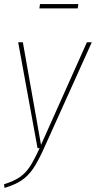

<svg xmlns="http://www.w3.org/2000/svg" viewBox="-30 -726 470 941"><path d="M185 2Q156 66 132 101Q108 136 76.5 157.5Q45 179 -8 195L-10 177Q38 162 67 142Q96 122 116.5 90.5Q137 59 164 0H154L59 -519H82L171 -16L396 -519H420ZM351 -685H163L166 -706H354Z"/></svg>

Font: Fira Sans Condensed Thin
Style: Italic
Weight: 250
Width: 3
Italic angle: -8°
Designer: Carrois Corporate & Edenspiekermann AG
Foundry: Carrois Corporate GbR & Edenspiekermann AG
Version: Version 4.203